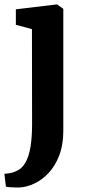

<svg xmlns="http://www.w3.org/2000/svg" viewBox="-28 -588 390 851"><path d="M42.3 -478V-546.7L223.3 -568.4H225.3L252.6 -548.8V-8.5Q252.6 53.5 234.9 100.1Q217.2 146.6 188.2 177.8Q159.1 208.9 125.1 225.1Q91.1 241.3 58.7 243Q51.9 243.1 39 242.9Q26.2 242.6 14.2 241.6Q2.2 240.6 -1.9 239L-8.5 182.1Q-1.7 182.2 12.6 180.1Q26.9 178.1 43.1 171Q69.6 159.7 85.2 131.9Q100.7 104 107.5 61.3Q114.2 18.5 114.2 -37.3L113.6 -458.9Z"/></svg>

Font: Merriweather 7pt Light
Style: Regular
Weight: 300
Designer: Eben Sorkin
Foundry: Eben Sorkin
Version: Version 2.200;gftools[0.9.31]